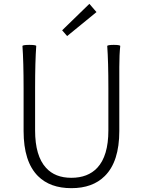

<svg xmlns="http://www.w3.org/2000/svg" viewBox="-20 -968 745 1001"><path d="M352 13Q241 13 178 -50Q103 -125 103 -285V-507Q103 -647 97 -729Q102 -734 133 -734Q165 -734 169 -729Q163 -647 163 -509V-288Q163 -155 220 -93Q267 -41 352 -41Q438 -41 487 -93Q545 -155 545 -288V-509Q545 -647 539 -729Q544 -734 573 -734Q603 -734 607 -729Q602 -684 602 -618V-507V-285Q602 -125 526 -50Q463 13 352 13ZM330 -780 304 -810 446 -948 483 -905 406 -842Z"/></svg>

Font: GenSekiGothic TW L
Style: Regular
Weight: 300
Version: Version 1.501;PS 1;hotconv 16.6.51;makeotf.lib2.5.65220